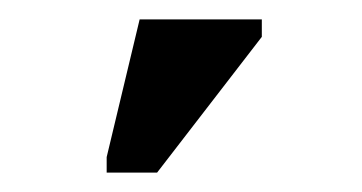

<svg xmlns="http://www.w3.org/2000/svg" viewBox="-20 -756 373 198"><path d="M142 -578H90V-594L124 -736H250V-718Z"/></svg>

Font: Libra Sans
Style: Bold
Weight: 700
Foundry: Context Ltd
Version: Version 1.000